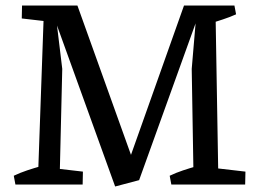

<svg xmlns="http://www.w3.org/2000/svg" viewBox="-20 -670 941 697"><path d="M36 0 30 -32Q53 -43 78.5 -51.5Q104 -60 129 -67L130 0ZM140 0 143 -63 281 -47 280 0ZM602 0 596 -32Q619 -43 644.5 -51.5Q670 -60 695 -67L696 0ZM730 0 733 -63 871 -47 870 0ZM117 0 140 -650H261L184 -602L206 -420L196 0ZM398 7 177 -605 261 -650 468 -73 485 -16ZM485 -16 430 -36 648 -650 700 -613ZM683 0 676 -420 692 -609 648 -650H762L773 0ZM197 -587 59 -603 60 -650H200ZM738 -583 737 -650H831L837 -618Q815 -608 789 -599.5Q763 -591 738 -583Z"/></svg>

Font: Eczar
Style: Regular
Weight: 400
Designer: Vaibhav Singh
Foundry: Rosetta Type Foundry
Version: Version 2.000